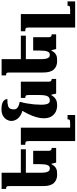

<svg xmlns="http://www.w3.org/2000/svg" viewBox="784 -1586 1067 2676"><g transform="rotate(-90 1318.0 -248.5)"><path d="M554 -320V-103Q554 -88 559 -79Q564 -70 573 -66Q582 -62 594 -62V0H389L373 -65H368Q346 -26 323 -9.5Q300 7 275.5 10.5Q251 14 222 14Q148 14 105 -31.5Q62 -77 62 -179V-653Q62 -670 59.5 -680Q57 -690 48.5 -694Q40 -698 22 -698V-760H248V-214Q248 -173 253.5 -144.5Q259 -116 272 -102Q285 -88 307 -88Q336 -88 348.5 -108.5Q361 -129 364.5 -162Q368 -195 368 -234V-320ZM221 -422V-492H575V-422Z M1053 159V265H689V-381Q689 -413 680.5 -421.5Q672 -430 649 -430H637V-492H876V195H942Q962 195 973 192.5Q984 190 988 182.5Q992 175 992 159Z M1188 14Q1139 14 1098 -5.5Q1057 -25 1032 -67Q1007 -109 1007 -176Q1007 -223 1023.5 -279Q1040 -335 1069.5 -395Q1099 -455 1138 -514L1234 -495Q1222 -454 1213.5 -404Q1205 -354 1200.5 -304Q1196 -254 1196 -211Q1196 -170 1201.5 -142.5Q1207 -115 1219.5 -101.5Q1232 -88 1252 -88Q1289 -88 1305.5 -108Q1322 -128 1326.5 -161Q1331 -194 1331 -234V-388Q1331 -404 1328 -413Q1325 -422 1316.5 -426Q1308 -430 1291 -430V-492H1517V-103Q1517 -88 1522 -79Q1527 -70 1535.5 -66Q1544 -62 1555 -62V0H1351L1336 -67H1330Q1311 -35 1289 -17Q1267 1 1242.5 7.5Q1218 14 1188 14ZM1234 -508V-495L1123 -468Q1080 -476 1045.5 -498Q1011 -520 990.5 -553Q970 -586 970 -626Q970 -657 988 -688.5Q1006 -720 1042 -741Q1078 -762 1133 -762Q1203 -762 1238.5 -740Q1274 -718 1275 -680Q1211 -680 1180.5 -670Q1150 -660 1140.5 -639.5Q1131 -619 1131 -589Q1131 -574 1138 -558.5Q1145 -543 1167.5 -530Q1190 -517 1234 -508Z M2137 -320V-103Q2137 -88 2142 -79Q2147 -70 2156 -66Q2165 -62 2177 -62V0H1972L1956 -65H1951Q1929 -26 1906 -9.5Q1883 7 1858.5 10.5Q1834 14 1805 14Q1731 14 1688 -31.5Q1645 -77 1645 -179V-653Q1645 -670 1642.5 -680Q1640 -690 1631.5 -694Q1623 -698 1605 -698V-760H1831V-214Q1831 -173 1836.5 -144.5Q1842 -116 1855 -102Q1868 -88 1890 -88Q1919 -88 1931.5 -108.5Q1944 -129 1947.5 -162Q1951 -195 1951 -234V-320ZM1804 -422V-492H2158V-422Z M2636 159V265H2272V-381Q2272 -413 2263.5 -421.5Q2255 -430 2232 -430H2220V-492H2459V195H2525Q2545 195 2556 192.5Q2567 190 2571 182.5Q2575 175 2575 159Z"/></g></svg>

Font: Noto Serif Armenian Black
Style: Regular
Weight: 900
Version: Version 2.007